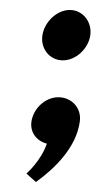

<svg xmlns="http://www.w3.org/2000/svg" viewBox="-20 -286 209 385"><path d="M65 -215C61 -188 80 -165 106 -165C132 -165 157 -188 161 -215C165 -242 146 -266 120 -266C94 -266 69 -242 65 -215ZM97 -91C71 -91 47 -69 43 -42C40 -20 54 -3 74 2C62 37 33 62 33 62L52 79C91 51 133 9 140 -42C144 -69 124 -91 97 -91Z"/></svg>

Font: Hussar Tani
Style: Kurs
Weight: 700
Foundry: Cannot Into Space Fonts
Version: Version 0.92